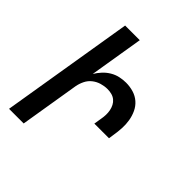

<svg xmlns="http://www.w3.org/2000/svg" viewBox="-200 -868 1001 1001"><g transform="rotate(45 300.0 -367.5)"><path d="M27 0 148 -735H256L207 -437Q219 -457 235.5 -475Q252 -493 273 -505.5Q294 -518 317 -523Q340 -528 362 -528Q391 -528 417.5 -520Q444 -512 464 -494.5Q484 -477 495.5 -452.5Q507 -428 511.5 -401Q516 -374 514.5 -345.5Q513 -317 508 -288L504 -260H396L403 -303Q406 -319 406.5 -335Q407 -351 404 -366.5Q401 -382 394 -395.5Q387 -409 375.5 -418.5Q364 -428 349 -432Q334 -436 317 -436Q296 -436 273.5 -429.5Q251 -423 232.5 -408.5Q214 -394 203.5 -372.5Q193 -351 189 -329L135 0Z"/></g></svg>

Font: Iosevka Semibold Extended
Style: Italic
Weight: 600
Width: 7
Italic angle: -9°
Monospace: yes
Designer: Belleve Invis
Foundry: Belleve Invis
Version: Version 32.5.0; ttfautohint (v1.8.4)